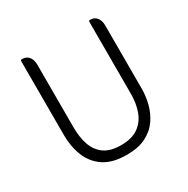

<svg xmlns="http://www.w3.org/2000/svg" viewBox="-134 -674 785 803"><g transform="rotate(-30 258.0 -273.0)"><path d="M256 10Q187 10 146 -17.5Q105 -45 86.5 -91.5Q68 -138 68 -194V-549Q68 -556 73 -556H78Q96 -556 107.5 -542Q119 -528 119 -504V-201Q119 -154 131.5 -117Q144 -80 173.5 -58.5Q203 -37 255 -37Q308 -37 339 -59.5Q370 -82 383.5 -119.5Q397 -157 397 -202V-549Q397 -556 402 -556H406Q424 -556 435.5 -542Q447 -528 447 -504V-198Q447 -164 438 -127.5Q429 -91 407.5 -59.5Q386 -28 349 -9Q312 10 256 10Z"/></g></svg>

Font: Zain Light
Style: Regular
Weight: 300
Designer: Zain,Boutros
Foundry: Mobile Telecommunications Company (Zain), 2024
Version: Version 1.51; ttfautohint (v1.8.4)